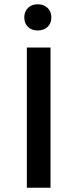

<svg xmlns="http://www.w3.org/2000/svg" viewBox="-20 -881 363 901"><path d="M106 0V-658H217V0ZM157 -738Q129 -738 111.5 -754.5Q94 -771 94 -799Q94 -827 111.5 -844Q129 -861 157 -861Q185 -861 203 -844Q221 -827 221 -799Q221 -771 203 -754.5Q185 -738 157 -738Z"/></svg>

Font: Ysabeau Infant SemiBold
Style: Regular
Weight: 600
Designer: Christian Thalmann (Catharsis Fonts)
Version: Version 2.002; featfreeze: ss01,ss02,lnum